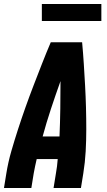

<svg xmlns="http://www.w3.org/2000/svg" viewBox="-20 -948 540 968"><path d="M0 0 12 -74Q21 -130 37 -185.5Q53 -241 71 -296.5Q89 -352 108.5 -407Q128 -462 149 -516.5Q170 -571 191.5 -626Q213 -681 236 -735H394Q399 -681 402.5 -626Q406 -571 409 -516.5Q412 -462 413.5 -407Q415 -352 415 -296.5Q415 -241 412 -185.5Q409 -130 400 -74L388 0H250L262 -74Q265 -92 267.5 -110Q270 -128 271 -146H165Q161 -128 157 -110Q153 -92 150 -74L138 0ZM195 -260H280Q283 -330 284 -399.5Q285 -469 285 -539Q260 -469 237 -399.5Q214 -330 195 -260ZM191 -842V-928H491V-842Z"/></svg>

Font: Iosevka Term Curly Hv Obl
Style: Regular
Weight: 900
Italic angle: -9°
Designer: Belleve Invis
Foundry: Belleve Invis
Version: Version 32.3.0